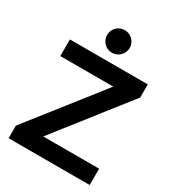

<svg xmlns="http://www.w3.org/2000/svg" viewBox="-212 -1020 1033 1140"><g transform="rotate(30 305.0 -450.5)"><path d="M304 -746C347 -746 382 -781 382 -824C382 -867 347 -901 304 -901C261 -901 227 -867 227 -824C227 -781 261 -746 304 -746ZM27 0H583V-112H200L583 -600V-690H49V-576H412L27 -86Z"/></g></svg>

Font: FREAK Grotesk Next
Style: Bold
Weight: 700
Width: 3
Designer: La Scuola Open Source
Foundry: La Scuola Open Source
Version: Version 1.000;PS 1.0;hotconv 1.0.72;makeotf.lib2.5.5900